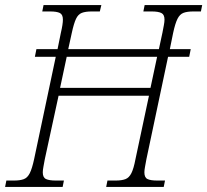

<svg xmlns="http://www.w3.org/2000/svg" viewBox="-37 -734 814 754"><path d="M-17 0 -12 -25H18Q42 -25 56.5 -30.5Q71 -36 80 -54Q89 -72 97 -109L182 -511H100L106 -541H189L202 -605Q206 -622 208 -635Q210 -648 210 -657Q210 -677 198 -683Q186 -689 160 -689H129L134 -714H361L355 -689H323Q299 -689 284.5 -683.5Q270 -678 261.5 -660Q253 -642 245 -605L231 -541H587L601 -606Q604 -622 606.5 -635Q609 -648 609 -657Q609 -677 596.5 -683Q584 -689 559 -689H526L531 -714H757L752 -689H722Q698 -689 683.5 -683.5Q669 -678 660 -660Q651 -642 643 -605L630 -541H712L706 -511H623L538 -109Q535 -92 532.5 -79Q530 -66 530 -57Q530 -37 542 -31Q554 -25 580 -25H611L606 0H380L385 -25H417Q441 -25 455.5 -30.5Q470 -36 479 -54Q488 -72 495 -109L548 -358H193L139 -109Q136 -92 133.5 -79Q131 -66 131 -57Q131 -37 143.5 -31Q156 -25 182 -25H214L209 0ZM199 -389H554L580 -511H225Z"/></svg>

Font: Noto Serif SemiCondensed ExtraLight
Style: Italic
Weight: 200
Width: 4
Italic angle: -12°
Designer: Monotype Design Team
Foundry: Monotype Imaging Inc.
Version: Version 2.013